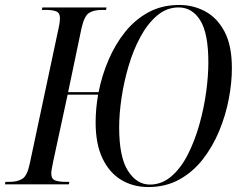

<svg xmlns="http://www.w3.org/2000/svg" viewBox="-42 -744 979 775"><path d="M557 11Q496 11 448 -17.5Q400 -46 372 -104Q344 -162 344 -250Q344 -304 354 -362H231L172 -89Q169 -74 167 -62.5Q165 -51 165 -44Q165 -22 180 -16Q195 -10 222 -10H238L236 0H-22L-20 -10H-3Q29 -10 48.5 -22.5Q68 -35 78 -83L194 -628Q198 -646 199 -656Q200 -666 200 -671Q200 -692 185 -698Q170 -704 143 -704H127L129 -714H388L386 -704H370Q336 -704 317 -691.5Q298 -679 287 -630L233 -372H356Q369 -439 396 -502Q423 -565 463 -615Q503 -665 557.5 -694.5Q612 -724 682 -724Q738 -724 786.5 -698Q835 -672 864.5 -616Q894 -560 894 -469Q894 -410 881.5 -344.5Q869 -279 843 -216Q817 -153 777 -101.5Q737 -50 682 -19.5Q627 11 557 11ZM563 1Q611 1 649.5 -32Q688 -65 716 -120Q744 -175 762.5 -240.5Q781 -306 790 -371.5Q799 -437 799 -492Q799 -609 766.5 -661.5Q734 -714 679 -714Q631 -714 592.5 -681.5Q554 -649 525 -595.5Q496 -542 477 -477.5Q458 -413 448.5 -348.5Q439 -284 439 -230Q439 -110 474.5 -54.5Q510 1 563 1Z"/></svg>

Font: Noto Serif Display Condensed
Style: Italic
Weight: 400
Width: 3
Italic angle: -12°
Designer: Monotype Design Team
Foundry: Monotype Imaging Inc.
Version: Version 2.009